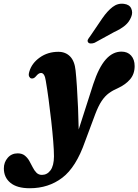

<svg xmlns="http://www.w3.org/2000/svg" viewBox="-128 -755 736 1021"><path d="M368 -308Q397 -396 434 -438.2Q471 -480.5 518 -480.5Q550.5 -480.5 569.2 -459.5Q588 -438.5 588 -403.5Q588 -361.5 563.8 -333.2Q539.5 -305 499.5 -286.5Q472.5 -275 451.2 -259.5Q430 -244 412.5 -217.8Q395 -191.5 378.5 -148L324 -2Q276.5 134.5 203.2 190.2Q130 246 30 246Q-37.5 246 -72.5 217.2Q-107.5 188.5 -107.5 140.5Q-107.5 108 -87 84.2Q-66.5 60.5 -34 60.5Q-11 60.5 3.5 72Q18 83.5 27.8 100.5Q37.5 117.5 46 134.8Q54.5 152 66 163.5Q77.5 175 95 175Q122.5 175 140.5 150.8Q158.5 126.5 159 77Q159 46 155 -4Q151 -54 144.5 -112Q138 -170 130.5 -226Q123 -282 115.5 -325.5Q109.5 -367 90 -367Q84 -367 77.5 -363Q71 -359 62 -348Q51.5 -335.5 38 -338Q31.5 -339.5 27 -348.2Q22.5 -357 28 -374.5Q41 -419 83.5 -449.2Q126 -479.5 182.5 -479.5Q220.5 -479.5 244.8 -454.8Q269 -430 274 -379.5Q277.5 -347 281 -294.2Q284.5 -241.5 287 -181.5Q289.5 -121.5 290.5 -66.5ZM417 -659Q443.5 -697 471 -718Q498.5 -739 531.5 -734.5Q560.5 -731 570 -709.5Q579.5 -688 569.5 -664.5Q559 -638 537 -619.5Q515 -601 478 -584L375 -527.5Q365 -523.5 355 -523.8Q345 -524 341 -529.5Q335.5 -536.5 339.5 -544.5Q343.5 -552.5 350.5 -561Z"/></svg>

Font: Fraunces 9pt S000
Style: Bold Italic
Weight: 700
Italic angle: -16°
Version: Version 1.000; ttfautohint (v1.8.3)